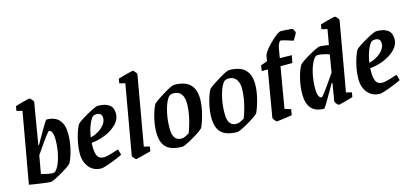

<svg xmlns="http://www.w3.org/2000/svg" viewBox="-58 -1053 3134 1466"><g transform="rotate(-15 1509.0 -320.0)"><path d="M424 -310Q424 -251 408.5 -188Q393 -125 373 -90Q352 -68 284.5 -29.5Q217 9 199 9Q186 9 121.5 0Q57 -9 33 -14L132 -572L87 -583L93 -619Q116 -627 158.5 -638Q201 -649 208 -649Q212 -649 224.5 -634.5Q237 -620 236 -615L181 -288H187L210 -329Q237 -377 262 -418.5Q287 -460 291 -460Q424 -460 424 -310ZM319 -296Q319 -333 310 -352Q301 -371 287 -371Q277 -371 168 -211L143 -70Q168 -62 193.5 -57Q219 -52 234 -52L242 -53Q259 -58 277 -92Q295 -126 307 -180Q319 -234 319 -296Z M579 -199Q578 -190 578 -171Q578 -118 592 -93Q606 -68 643 -68Q667 -68 739 -92L760 -98L773 -53Q738 -35 678 -13Q618 9 602 9Q541 9 505.5 -33.5Q470 -76 470 -142Q470 -200 486 -263Q502 -326 522 -362Q543 -384 611 -422Q679 -460 696 -460Q816 -460 816 -369Q816 -321 779 -284Q742 -247 687 -225Q632 -203 579 -199ZM583 -241Q613 -247 643 -264.5Q673 -282 693 -307Q713 -332 713 -360Q713 -381 702 -391Q691 -401 672 -401Q659 -401 650 -398Q632 -392 612 -346.5Q592 -301 583 -241Z M849 -25 945 -572 900 -583 906 -619Q928 -626 972.5 -637.5Q1017 -649 1024 -649Q1029 -649 1041 -634.5Q1053 -620 1052 -615L956 -68L1001 -57L995 -21Q992 -20 984 -18Q976 -16 965 -13Q884 9 877 9Q872 9 860 -5Q848 -19 849 -25Z M1076 -149Q1076 -202 1091.5 -265Q1107 -328 1127 -362Q1156 -388 1219.5 -426Q1283 -464 1301 -464Q1385 -464 1425.5 -425Q1466 -386 1466 -309Q1466 -256 1450 -193.5Q1434 -131 1415 -91Q1393 -68 1325.5 -29.5Q1258 9 1241 9Q1155 9 1115.5 -28.5Q1076 -66 1076 -149ZM1263 -54Q1271 -55 1287 -63Q1303 -71 1313 -77Q1360 -202 1360 -304Q1360 -351 1339 -377Q1318 -403 1282 -403Q1268 -403 1256 -399Q1240 -394 1223 -359.5Q1206 -325 1194 -269.5Q1182 -214 1182 -150Q1182 -53 1249 -53Q1258 -53 1263 -54Z M1511 -149Q1511 -202 1526.5 -265Q1542 -328 1562 -362Q1591 -388 1654.5 -426Q1718 -464 1736 -464Q1820 -464 1860.5 -425Q1901 -386 1901 -309Q1901 -256 1885 -193.5Q1869 -131 1850 -91Q1828 -68 1760.5 -29.5Q1693 9 1676 9Q1590 9 1550.5 -28.5Q1511 -66 1511 -149ZM1698 -54Q1706 -55 1722 -63Q1738 -71 1748 -77Q1795 -202 1795 -304Q1795 -351 1774 -377Q1753 -403 1717 -403Q1703 -403 1691 -399Q1675 -394 1658 -359.5Q1641 -325 1629 -269.5Q1617 -214 1617 -150Q1617 -53 1684 -53Q1693 -53 1698 -54Z M2302 -609Q2301 -601 2271 -553Q2249 -561 2216 -570.5Q2183 -580 2174 -580Q2167 -580 2158.5 -563Q2150 -546 2146 -525L2134 -452L2228 -450L2217 -391H2123L2068 -68L2117 -53L2109 -7Q1998 9 1989 9Q1983 9 1971.5 -6Q1960 -21 1961 -27L2023 -392H1975L1982 -436L2033 -454L2040 -494Q2043 -514 2074.5 -551.5Q2106 -589 2142 -619Q2178 -649 2193 -649Q2208 -649 2234.5 -647.5Q2261 -646 2284 -643Q2290 -638 2296.5 -626Q2303 -614 2302 -609Z M2650 -615 2554 -68 2598 -57 2592 -21 2571 -15Q2558 -11 2521 -1Q2484 9 2478 9Q2473 9 2461.5 -5Q2450 -19 2450 -25L2473 -164H2466L2437 -113Q2367 9 2362 9Q2228 9 2228 -141Q2228 -201 2243.5 -264Q2259 -327 2280 -362Q2301 -384 2368.5 -422Q2436 -460 2453 -460Q2463 -460 2501 -455L2522 -452L2543 -572L2498 -583L2504 -619Q2528 -627 2571.5 -638Q2615 -649 2622 -649Q2626 -649 2638.5 -634.5Q2651 -620 2650 -615ZM2487 -243 2510 -381Q2486 -390 2460 -395Q2434 -400 2419 -400L2411 -399Q2394 -394 2376 -360Q2358 -326 2346 -271.5Q2334 -217 2334 -155Q2334 -118 2343 -99Q2352 -80 2366 -80Q2376 -80 2487 -243Z M2781 -199Q2780 -190 2780 -171Q2780 -118 2794 -93Q2808 -68 2845 -68Q2869 -68 2941 -92L2962 -98L2975 -53Q2940 -35 2880 -13Q2820 9 2804 9Q2743 9 2707.5 -33.5Q2672 -76 2672 -142Q2672 -200 2688 -263Q2704 -326 2724 -362Q2745 -384 2813 -422Q2881 -460 2898 -460Q3018 -460 3018 -369Q3018 -321 2981 -284Q2944 -247 2889 -225Q2834 -203 2781 -199ZM2785 -241Q2815 -247 2845 -264.5Q2875 -282 2895 -307Q2915 -332 2915 -360Q2915 -381 2904 -391Q2893 -401 2874 -401Q2861 -401 2852 -398Q2834 -392 2814 -346.5Q2794 -301 2785 -241Z"/></g></svg>

Font: Grenze Medium
Style: Italic
Weight: 500
Italic angle: -10°
Designer: Renata Polastri
Foundry: Omnibus-Type
Version: Version 1.002; ttfautohint (v1.8)